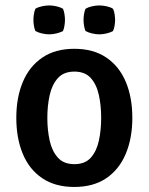

<svg xmlns="http://www.w3.org/2000/svg" viewBox="-20 -692 560 724"><path d="M479 -247.5Q479 -170.5 454 -111.5Q429 -52.5 380.5 -19.8Q332 13 260 13Q188 13 139 -20.2Q90 -53.5 65.8 -112.2Q41.5 -171 41.5 -247.5Q41.5 -324.5 66.2 -383.2Q91 -442 139.8 -475Q188.5 -508 260 -508Q332.5 -508 381.2 -474.8Q430 -441.5 454.5 -383Q479 -324.5 479 -247.5ZM158.5 -247.5Q158.5 -202 167.2 -162.2Q176 -122.5 198 -97.8Q220 -73 260.5 -73Q301 -73 322.8 -97.8Q344.5 -122.5 353 -162.2Q361.5 -202 361.5 -247.5Q361.5 -293 353 -332.8Q344.5 -372.5 322.8 -397.2Q301 -422 260.5 -422Q220 -422 198 -397.2Q176 -372.5 167.2 -332.8Q158.5 -293 158.5 -247.5ZM106 -617Q106 -626.5 107.8 -638.2Q109.5 -650 113.5 -659Q123 -665 137.8 -668.2Q152.5 -671.5 165.5 -671.5Q178.5 -671.5 193 -668.2Q207.5 -665 217.5 -659Q221.5 -650 223.2 -638.2Q225 -626.5 225 -617Q225 -607.5 223.2 -595.8Q221.5 -584 217.5 -575Q207.5 -569.5 193 -566Q178.5 -562.5 165.5 -562.5Q152.5 -562.5 137.8 -566Q123 -569.5 113.5 -575Q109.5 -584 107.8 -595.8Q106 -607.5 106 -617ZM295 -617Q295 -626.5 296.8 -638.2Q298.5 -650 302.5 -659Q312.5 -665 327 -668.2Q341.5 -671.5 354.5 -671.5Q367.5 -671.5 382.2 -668.2Q397 -665 406 -659Q410.5 -650 412.2 -638.2Q414 -626.5 414 -617Q414 -607.5 412.2 -595.8Q410.5 -584 406 -575Q397 -569.5 382.2 -566Q367.5 -562.5 354.5 -562.5Q341.5 -562.5 327 -566Q312.5 -569.5 302.5 -575Q298.5 -584 296.8 -595.8Q295 -607.5 295 -617Z"/></svg>

Font: Signika Light Medium
Style: Regular
Weight: 500
Version: Version 2.003;gftools[0.9.32]